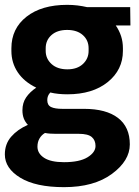

<svg xmlns="http://www.w3.org/2000/svg" viewBox="-23 -558 572 792"><path d="M515 -453H454.5Q469 -432 476.5 -408.8Q484 -385.5 484 -359V-348Q484 -270 421.5 -219.5Q359 -169 255 -169Q235.5 -169 218.2 -170.8Q201 -172.5 184.5 -176.5Q178 -169.5 175 -162Q172 -154.5 172 -145Q172 -124 187.8 -116.5Q203.5 -109 234 -109H323.5Q415 -109 463.8 -71.5Q512.5 -34 512.5 37.5Q512.5 105 438.5 159.5Q364.5 214 241 214Q124.5 214 60.8 175.2Q-3 136.5 -3 79Q-3 36 23 6Q49 -24 92 -43Q81 -54.5 75.2 -69.2Q69.5 -84 69.5 -103Q69.5 -134 84.8 -156.2Q100 -178.5 126.5 -196.5Q76.5 -220.5 50.2 -259.8Q24 -299 24 -348V-359Q24 -440 86.2 -489Q148.5 -538 254 -538Q276.5 -538 296.8 -535.5Q317 -533 336.5 -528.5H514ZM165.5 -348Q165.5 -316 189.5 -294Q213.5 -272 255 -272Q295.5 -272 319 -294Q342.5 -316 342.5 -348V-359Q342.5 -392 318.8 -413.2Q295 -434.5 254 -434.5Q213 -434.5 189.2 -413.2Q165.5 -392 165.5 -359ZM207 -6Q194.5 -6 183.8 -6.8Q173 -7.5 162.5 -9.5Q148 -1 139.8 13.5Q131.5 28 131.5 47Q131.5 75 159 93Q186.5 111 241 111Q305 111 338 90.8Q371 70.5 371 44Q371 20.5 355.5 7.2Q340 -6 302 -6Z"/></svg>

Font: Roberto Sans
Style: Bold
Weight: 700
Designer: Google (font) & Cristiano Sobral (main changes)
Version: Version 1.000;October 12, 2021;FontCreator 14.0.0.2814 64-bi